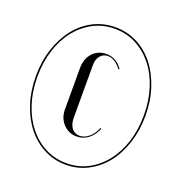

<svg xmlns="http://www.w3.org/2000/svg" viewBox="-128 -810 880 932"><g transform="rotate(20 312.0 -344.0)"><path d="M29 -344Q29 -421 50.5 -486Q72 -551 109.5 -598.5Q147 -646 199 -672.5Q251 -699 312 -699Q373 -699 425 -672.5Q477 -646 514.5 -598.5Q552 -551 573.5 -486Q595 -421 595 -344Q595 -268 573.5 -202.5Q552 -137 514.5 -90Q477 -43 425 -16Q373 11 312 11Q251 11 199 -16Q147 -43 109.5 -90Q72 -137 50.5 -202.5Q29 -268 29 -344ZM37 -344Q37 -269 57.5 -205.5Q78 -142 115 -95.5Q152 -49 202 -23Q252 3 312 3Q372 3 422 -23Q472 -49 509 -95.5Q546 -142 566.5 -205.5Q587 -269 587 -344Q587 -419 566.5 -483Q546 -547 509 -593Q472 -639 422 -665Q372 -691 312 -691Q252 -691 202 -665Q152 -639 115 -593Q78 -547 57.5 -483Q37 -419 37 -344ZM217 -454Q217 -502 244.5 -532Q272 -562 315 -562Q367 -562 399 -515L394 -512Q380 -532 362 -543.5Q344 -555 325 -555Q301 -555 286 -537Q271 -519 271 -490V-217Q271 -184 286 -164Q301 -144 326 -144Q352 -144 375 -163.5Q398 -183 410 -215L415 -212Q401 -177 374.5 -156.5Q348 -136 315 -136Q273 -136 245 -166Q217 -196 217 -240Z"/></g></svg>

Font: Moniqa Cond Display
Style: Regular
Weight: 400
Width: 3
Designer: Rajesh Rajput
Foundry: Rajesh Rajput
Version: Version 1.000